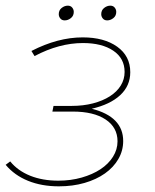

<svg xmlns="http://www.w3.org/2000/svg" viewBox="-20 -654 549 678"><path d="M208.5 -582Q198.5 -582 193 -588.8Q187.5 -595.5 187.5 -604Q187.5 -618 197.8 -626Q208 -634 219.5 -634Q229.5 -634 235 -627.2Q240.5 -620.5 240.5 -612Q240.5 -598 230.2 -590Q220 -582 208.5 -582ZM358.5 -582Q348.5 -582 343 -588.8Q337.5 -595.5 337.5 -604Q337.5 -618 347.8 -626Q358 -634 369.5 -634Q379.5 -634 385 -627.2Q390.5 -620.5 390.5 -612Q390.5 -598 380.2 -590Q370 -582 358.5 -582ZM188 4Q127 4 79 -15.5Q31 -35 0 -72L16 -84Q43 -51 86.5 -33.5Q130 -16 186 -16Q230 -16 268.5 -27Q307 -38 335 -56.5Q363 -75 379 -100.5Q395 -126 395 -155Q395 -204 353 -232Q311 -260 237 -260H165L169 -280H233Q274 -280 308.5 -289Q343 -298 368 -314Q393 -330 406.5 -352Q420 -374 420 -400Q420 -448 380 -475Q340 -502 273 -502Q189 -502 102 -456L91 -474Q184 -522 272 -522Q348 -522 394 -489Q440 -456 440 -399Q440 -351 404.5 -318Q369 -285 304 -270Q415 -242 415 -156Q415 -122 398 -92.5Q381 -63 350.5 -41.5Q320 -20 278.5 -8Q237 4 188 4Z"/></svg>

Font: Argentum Sans Thin
Style: Italic
Weight: 100
Italic angle: -11°
Designer: Julieta Ulanovsky (font), Cristiano Sobral (main changes and remaster)
Foundry: Julieta Ulanovsky (font), Cristiano Sobral (main changes and remaster)
Version: Version 2.007;June 15, 2022;FontCreator 14.0.0.2814 64-bit; 